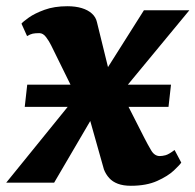

<svg xmlns="http://www.w3.org/2000/svg" viewBox="-56 -587 628 617"><path d="M364.5 10Q340 10 322.8 3.5Q305.5 -3 294.8 -15Q284 -27 278 -42.5L215.5 -264L268.5 -257L118 0H-36L232 -330.5L219 -216.5L108.5 -441Q102 -454.5 92.2 -467.5Q82.5 -480.5 70.5 -480.5Q57 -480.5 49 -478.8Q41 -477 31 -471L13 -511Q17.5 -517 36.5 -530.5Q55.5 -544 87 -555.5Q118.5 -567 160.5 -567Q186.5 -567 206.5 -561Q226.5 -555 239.2 -543.5Q252 -532 255.5 -516L307.5 -304.5L254.5 -313.5L406.5 -554H552.5L290.5 -237L303 -350L408 -143.5Q419 -122 429.8 -103.8Q440.5 -85.5 457.5 -85.5Q465.5 -85.5 476 -88.2Q486.5 -91 505 -105L526.5 -64.5Q522 -57.5 502.8 -39.2Q483.5 -21 449 -5.5Q414.5 10 364.5 10ZM23.5 -243.5 31.5 -315H493.5L485.5 -243.5Z"/></svg>

Font: Merriweather 20pt Black
Style: Italic
Weight: 900
Italic angle: -7.8°
Version: Version 2.101